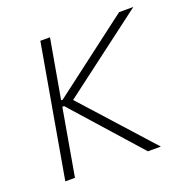

<svg xmlns="http://www.w3.org/2000/svg" viewBox="-100 -615 696 710"><g transform="rotate(-20 248.5 -260.0)"><path d="M40 0H78L124 -263H131L365 0H416L170 -273L497 -520H441L134 -287H128L169 -520H131Z"/></g></svg>

Font: Fixel Text 20240404 ExtraLight
Style: Italic
Weight: 200
Width: 4
Italic angle: -10°
Designer: AlfaBravo + MacPaw
Foundry: Kyrylo Tkachov, Marchela Mozhyna, Serhii Makarenko, Maria Weinstein, Zakhar Kryvoshyya
Version: Version 1.211;Glyphs 3.2 (3225)